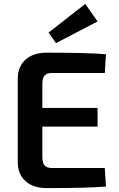

<svg xmlns="http://www.w3.org/2000/svg" viewBox="-20 -962 608 984"><path d="M480 -852 267 -741 229 -795 417 -942ZM247 -101H517L523 -6Q432 2 219 2Q151 2 111.5 -33Q72 -68 71 -129V-561Q72 -622 111.5 -657Q151 -692 219 -692Q432 -692 523 -684L517 -588H247Q220 -588 208.5 -575Q197 -562 197 -530V-409H480V-313H197V-159Q197 -127 208.5 -114Q220 -101 247 -101Z"/></svg>

Font: Exo 2 Semi Bold
Style: Regular
Weight: 600
Designer: Natanael Gama
Version: Version 1.001;PS 001.001;hotconv 1.0.88;makeotf.lib2.5.64775